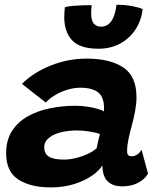

<svg xmlns="http://www.w3.org/2000/svg" viewBox="-20 -783 688 811"><path d="M194.8 8.6Q109.2 8.6 57.6 -24.6Q5.9 -57.8 5.9 -135.5Q5.9 -191.1 30.6 -229.6Q55.4 -268.1 97.2 -291.6Q139.1 -315 191.2 -325.6Q243.2 -336.2 298.1 -336.2Q324 -336.2 349.2 -332.4Q374.4 -328.5 393.4 -322.9Q412.5 -317.4 418.9 -312.2Q419.9 -320.8 419.2 -335.9Q418.6 -351 414.5 -362Q407.4 -387.4 383.6 -399.9Q359.8 -412.5 320.1 -412.5Q291.9 -412.5 263.2 -403.6Q234.5 -394.6 211.1 -380.2Q187.6 -365.9 173.5 -349.8L72.9 -428.6Q119.2 -475.8 192.7 -505.6Q266.1 -535.4 346.4 -535.4Q444.6 -535.4 500.6 -498.2Q556.5 -461.1 556.5 -372.6Q556.5 -346.2 551.1 -315.9Q545.6 -285.5 537.5 -255.8Q529.4 -226 523.1 -197.2Q516.9 -168.5 516.9 -145.9Q516.9 -131.9 521.8 -127.4Q526.6 -122.9 535.8 -122.9Q549.1 -122.9 559.6 -130.1Q570 -137.2 577.8 -150.4L605.2 -50.1Q593.2 -27 564.4 -11.4Q535.5 4.1 496.4 4.1Q454.9 4.1 433.6 -18.3Q412.4 -40.8 412.4 -85.2Q399.9 -62.5 368.5 -40.9Q337.1 -19.2 292.6 -5.3Q248 8.6 194.8 8.6ZM250.9 -108.9Q274.6 -108.9 301.2 -115.6Q327.8 -122.2 351.1 -133.2Q374.5 -144.1 388.2 -156.9Q391.4 -172.5 395 -188.9Q398.6 -205.2 402.1 -217Q392.1 -221.4 362.9 -226.6Q333.8 -231.9 300 -231.9Q277.5 -231.9 254.1 -227.8Q230.8 -223.8 210.9 -215.2Q191.1 -206.6 179 -193.2Q166.9 -179.9 166.9 -161.6Q166.9 -133.8 186.6 -121.3Q206.4 -108.9 250.9 -108.9ZM582.6 -744.6Q577 -695.5 551.9 -657.8Q526.8 -620.1 486.9 -598.7Q447 -577.2 396 -577.2Q318.2 -577.2 284.8 -612.6Q251.4 -647.9 251.4 -711Q251.4 -720.8 252.2 -731.3Q253 -741.9 254 -752.5Q267.4 -756.6 288.3 -758.3Q309.2 -760 330.9 -760.6Q352.6 -761.2 367.4 -761.2Q366.2 -752.1 365.6 -743.8Q364.9 -735.5 364.9 -728.1Q364.9 -696.1 376.4 -683.2Q387.9 -670.4 407 -670.4Q424.2 -670.4 437.4 -680.1Q450.5 -689.9 459.3 -710.4Q468.1 -730.9 472.1 -762.8Q508.8 -762.8 538.3 -757.1Q567.9 -751.5 582.6 -744.6Z"/></svg>

Font: Grandstander Thin
Style: Italic
Weight: 100
Italic angle: -15°
Designer: Tyler Finck
Foundry: Etcetera Type Co
Version: Version 1.200